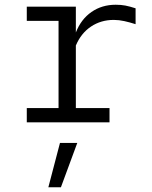

<svg xmlns="http://www.w3.org/2000/svg" viewBox="-20 -516 640 810"><path d="M93 0V-60H227V-428H93V-488H300V-379Q322 -435 366 -465.5Q410 -496 468 -496Q491 -496 509 -492.5Q527 -489 552 -481V-414Q527 -422 504.3 -427Q481.6 -432 460 -432Q406 -432 364 -404Q322 -376 300 -324V-60H442V0ZM184 274 233 87H306L237 274Z"/></svg>

Font: Red Hat Mono VF Light
Style: Regular
Weight: 300
Monospace: yes
Designer: Pentagram, MCKL
Foundry: Pentagram, MCKL
Version: Version 1.023